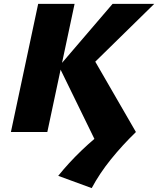

<svg xmlns="http://www.w3.org/2000/svg" viewBox="-20 -678 812 986"><path d="M451 288 279 225Q332 159 398 95.5Q464 32 545 -29L492 91L283 -337L558 -658H772L423 -316L444 -405L678 0Q607 69 549 141Q491 213 451 288ZM36 0 176 -658H363L223 0Z"/></svg>

Font: Ysabeau Infant Black
Style: Italic
Weight: 900
Italic angle: -12°
Designer: Christian Thalmann (Catharsis Fonts)
Version: Version 2.001;gftools[0.9.30]; featfreeze: ss01,ss02,lnum